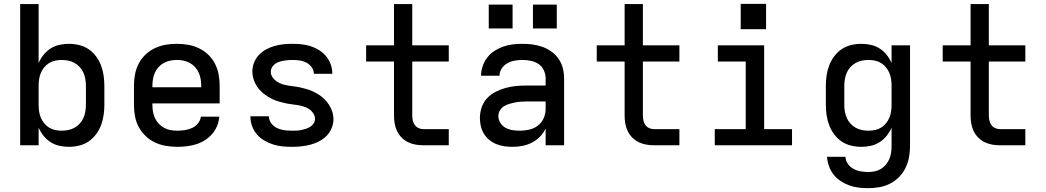

<svg xmlns="http://www.w3.org/2000/svg" viewBox="-20 -756 5440 999"><path d="M338 8Q313 8 288.5 2.5Q264 -3 243 -16.5Q222 -30 206.5 -49.5Q191 -69 181 -92V0H85V-735H181V-428Q191 -451 206.5 -470.5Q222 -490 243 -503.5Q264 -517 288.5 -522.5Q313 -528 338 -528Q365 -528 392 -521.5Q419 -515 441 -500Q463 -485 479.5 -463Q496 -441 505.5 -416Q515 -391 519 -364Q523 -337 523 -310V-210Q523 -183 519 -156Q515 -129 505.5 -104Q496 -79 479.5 -57Q463 -35 441 -20Q419 -5 392 1.5Q365 8 338 8ZM301 -76Q318 -76 335.5 -79.5Q353 -83 368 -91.5Q383 -100 395 -113Q407 -126 414 -142Q421 -158 424 -175.5Q427 -193 427 -210V-310Q427 -327 424 -344.5Q421 -362 414 -378Q407 -394 395 -407Q383 -420 368 -428.5Q353 -437 335.5 -440.5Q318 -444 301 -444Q284 -444 267 -440.5Q250 -437 235.5 -428Q221 -419 210 -405.5Q199 -392 192.5 -376.5Q186 -361 183.5 -344Q181 -327 181 -310V-210Q181 -193 183.5 -176Q186 -159 192.5 -143.5Q199 -128 210 -114.5Q221 -101 235.5 -92Q250 -83 267 -79.5Q284 -76 301 -76Z M903 8Q873 8 843.5 3Q814 -2 787 -14.5Q760 -27 738 -48Q716 -69 702 -95Q688 -121 682.5 -150.5Q677 -180 677 -210V-310Q677 -340 682.5 -369Q688 -398 701.5 -424.5Q715 -451 736.5 -471.5Q758 -492 785 -505Q812 -518 841 -523Q870 -528 900 -528Q930 -528 959 -523Q988 -518 1015 -505Q1042 -492 1063.5 -471.5Q1085 -451 1098.5 -424.5Q1112 -398 1117.5 -369Q1123 -340 1123 -310V-218H773V-210Q773 -192 776 -174.5Q779 -157 786.5 -141Q794 -125 806.5 -112Q819 -99 834.5 -90.5Q850 -82 867.5 -79Q885 -76 903 -76Q922 -76 941.5 -79Q961 -82 979 -90Q997 -98 1010 -114Q1023 -130 1025 -149H1121Q1119 -124 1109.5 -100.5Q1100 -77 1083.5 -58.5Q1067 -40 1046 -26.5Q1025 -13 1001 -5.5Q977 2 952 5Q927 8 903 8ZM773 -302H1027V-310Q1027 -328 1024 -345Q1021 -362 1014 -378Q1007 -394 995 -407Q983 -420 967.5 -428.5Q952 -437 935 -440.5Q918 -444 900 -444Q882 -444 865 -440.5Q848 -437 832.5 -428.5Q817 -420 805 -407Q793 -394 786 -378Q779 -362 776 -345Q773 -328 773 -310Z M1499 8Q1474 8 1449 5.5Q1424 3 1400.5 -4.5Q1377 -12 1355 -25Q1333 -38 1317 -56.5Q1301 -75 1292 -99Q1283 -123 1283 -148Q1283 -149 1283 -149.5Q1283 -150 1283 -151H1379Q1379 -150 1379 -150Q1379 -150 1379 -150Q1379 -137 1385 -125Q1391 -113 1400.5 -104Q1410 -95 1422 -89.5Q1434 -84 1447 -81Q1460 -78 1473 -77Q1486 -76 1499 -76Q1511 -76 1523.5 -76.5Q1536 -77 1548 -79.5Q1560 -82 1572 -86Q1584 -90 1594.5 -96.5Q1605 -103 1612 -114Q1619 -125 1619 -137Q1619 -153 1609.5 -167Q1600 -181 1586.5 -189.5Q1573 -198 1557.5 -202.5Q1542 -207 1526 -209.5Q1510 -212 1494 -214Q1478 -216 1462.5 -219.5Q1447 -223 1431.5 -227.5Q1416 -232 1401.5 -238.5Q1387 -245 1373.5 -253.5Q1360 -262 1347.5 -272.5Q1335 -283 1325 -295.5Q1315 -308 1308 -322.5Q1301 -337 1297 -352.5Q1293 -368 1293 -384Q1293 -408 1302 -430.5Q1311 -453 1327 -470Q1343 -487 1364 -498.5Q1385 -510 1407.5 -516.5Q1430 -523 1454 -525.5Q1478 -528 1501 -528Q1525 -528 1549.5 -525.5Q1574 -523 1597 -515.5Q1620 -508 1640.5 -495Q1661 -482 1676.5 -463.5Q1692 -445 1700.5 -421.5Q1709 -398 1709 -374Q1709 -374 1709 -373Q1709 -372 1709 -372H1613Q1613 -372 1613 -372Q1613 -372 1613 -372Q1613 -391 1601.5 -406.5Q1590 -422 1573.5 -430.5Q1557 -439 1538.5 -441.5Q1520 -444 1501 -444Q1489 -444 1477.5 -443Q1466 -442 1454.5 -440Q1443 -438 1431.5 -434Q1420 -430 1410.5 -423Q1401 -416 1395 -405.5Q1389 -395 1389 -383Q1389 -367 1398.5 -353.5Q1408 -340 1421.5 -331Q1435 -322 1450.5 -317.5Q1466 -313 1481.5 -310.5Q1497 -308 1513 -306Q1529 -304 1544.5 -300.5Q1560 -297 1575.5 -292.5Q1591 -288 1605.5 -281.5Q1620 -275 1634 -266.5Q1648 -258 1660 -247.5Q1672 -237 1682 -224.5Q1692 -212 1699.5 -197.5Q1707 -183 1711 -167.5Q1715 -152 1715 -136Q1715 -112 1705.5 -89Q1696 -66 1679 -49Q1662 -32 1640 -20.5Q1618 -9 1594.5 -3Q1571 3 1547 5.5Q1523 8 1499 8Z M2184 0Q2164 0 2143 -3.5Q2122 -7 2103.5 -16Q2085 -25 2070 -40Q2055 -55 2046 -74Q2037 -93 2033.5 -113.5Q2030 -134 2030 -155V-436H1885V-520H2030V-735H2125V-520H2315V-436H2125V-155Q2125 -142 2128 -128.5Q2131 -115 2139 -104.5Q2147 -94 2159 -89Q2171 -84 2184 -84H2315V0Z M2647 8Q2626 8 2604.5 5Q2583 2 2563 -6Q2543 -14 2526 -28Q2509 -42 2498 -60Q2487 -78 2482 -99Q2477 -120 2477 -142Q2477 -170 2486 -197Q2495 -224 2514 -244.5Q2533 -265 2558.5 -278Q2584 -291 2611 -298.5Q2638 -306 2665.5 -308.5Q2693 -311 2721 -311H2819V-348Q2819 -370 2809.5 -390.5Q2800 -411 2782 -423Q2764 -435 2742 -439.5Q2720 -444 2698 -444Q2678 -444 2658 -440.5Q2638 -437 2620 -427Q2602 -417 2590.5 -399.5Q2579 -382 2579 -362H2483Q2483 -387 2491.5 -412Q2500 -437 2515.5 -457Q2531 -477 2552.5 -491Q2574 -505 2598 -513.5Q2622 -522 2647.5 -525Q2673 -528 2698 -528Q2725 -528 2751.5 -524.5Q2778 -521 2803 -512Q2828 -503 2850 -487Q2872 -471 2887 -449Q2902 -427 2908.5 -401Q2915 -375 2915 -348V0H2819V-87Q2807 -63 2789 -44.5Q2771 -26 2747.5 -14Q2724 -2 2698.5 3Q2673 8 2647 8ZM2684 -76Q2709 -76 2733.5 -81.5Q2758 -87 2778 -102Q2798 -117 2808.5 -140.5Q2819 -164 2819 -189V-228H2721Q2706 -228 2690.5 -227Q2675 -226 2660 -223Q2645 -220 2630 -215.5Q2615 -211 2602 -203Q2589 -195 2581 -181Q2573 -167 2573 -152Q2573 -133 2583.5 -116.5Q2594 -100 2610.5 -91Q2627 -82 2646 -79Q2665 -76 2684 -76ZM2753 -608V-732H2877V-608ZM2523 -608V-732H2647V-608Z M3384 0Q3364 0 3343 -3.5Q3322 -7 3303.5 -16Q3285 -25 3270 -40Q3255 -55 3246 -74Q3237 -93 3233.5 -113.5Q3230 -134 3230 -155V-436H3085V-520H3230V-735H3325V-520H3515V-436H3325V-155Q3325 -142 3328 -128.5Q3331 -115 3339 -104.5Q3347 -94 3359 -89Q3371 -84 3384 -84H3515V0Z M3699 0V-84H3860V-436H3715V-520H3956V-84H4101V0ZM3834 -604V-736H3966V-604Z M4496 223Q4471 223 4446.5 220Q4422 217 4398.5 208.5Q4375 200 4354 186Q4333 172 4317.5 152.5Q4302 133 4293.5 109Q4285 85 4283 60H4379Q4380 80 4391.5 96.5Q4403 113 4420.5 122.5Q4438 132 4457.5 135.5Q4477 139 4496 139Q4514 139 4531 135.5Q4548 132 4562.5 123.5Q4577 115 4588.5 101.5Q4600 88 4607 72Q4614 56 4616.5 39Q4619 22 4619 5V-92Q4609 -69 4593.5 -49.5Q4578 -30 4557 -16.5Q4536 -3 4511.5 2.5Q4487 8 4462 8Q4435 8 4408 1.5Q4381 -5 4359 -20Q4337 -35 4320.5 -57Q4304 -79 4294.5 -104Q4285 -129 4281 -156Q4277 -183 4277 -210V-310Q4277 -337 4281 -364Q4285 -391 4294.5 -416Q4304 -441 4320.5 -463Q4337 -485 4359 -500Q4381 -515 4408 -521.5Q4435 -528 4462 -528Q4487 -528 4511.5 -522.5Q4536 -517 4557 -503.5Q4578 -490 4593.5 -470.5Q4609 -451 4619 -428V-520H4715V5Q4715 34 4709.5 63Q4704 92 4691 118.5Q4678 145 4657 166Q4636 187 4610 200Q4584 213 4555 218Q4526 223 4496 223ZM4499 -76Q4516 -76 4533 -79.5Q4550 -83 4564.5 -92Q4579 -101 4590 -114.5Q4601 -128 4607.5 -143.5Q4614 -159 4616.5 -176Q4619 -193 4619 -210V-310Q4619 -327 4616.5 -344Q4614 -361 4607.5 -376.5Q4601 -392 4590 -405.5Q4579 -419 4564.5 -428Q4550 -437 4533 -440.5Q4516 -444 4499 -444Q4482 -444 4464.5 -440.5Q4447 -437 4432 -428.5Q4417 -420 4405 -407Q4393 -394 4386 -378Q4379 -362 4376 -344.5Q4373 -327 4373 -310V-210Q4373 -193 4376 -175.5Q4379 -158 4386 -142Q4393 -126 4405 -113Q4417 -100 4432 -91.5Q4447 -83 4464.5 -79.5Q4482 -76 4499 -76Z M5184 0Q5164 0 5143 -3.5Q5122 -7 5103.5 -16Q5085 -25 5070 -40Q5055 -55 5046 -74Q5037 -93 5033.5 -113.5Q5030 -134 5030 -155V-436H4885V-520H5030V-735H5125V-520H5315V-436H5125V-155Q5125 -142 5128 -128.5Q5131 -115 5139 -104.5Q5147 -94 5159 -89Q5171 -84 5184 -84H5315V0Z"/></svg>

Font: Iosevka SS04 Medium Extended
Style: Regular
Weight: 500
Width: 7
Monospace: yes
Designer: Belleve Invis
Foundry: Belleve Invis
Version: Version 19.0.0; ttfautohint (v1.8.4)